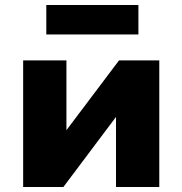

<svg xmlns="http://www.w3.org/2000/svg" viewBox="-20 -743 725 763"><path d="M72 0V-503H244V-219H239L453 -503H613V0H441V-285H446L232 0ZM164 -606V-723H530V-606Z"/></svg>

Font: Nunito Sans 8pt Black
Style: Regular
Weight: 900
Version: Version 3.101;gftools[0.9.27]